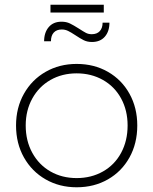

<svg xmlns="http://www.w3.org/2000/svg" viewBox="-20 -793 650 814"><path d="M562 -261Q562 -185 529 -125.5Q496 -66 437.5 -32.5Q379 1 305 1Q232 1 173.5 -32.5Q115 -66 81.5 -125.5Q48 -185 48 -261Q48 -336 81.5 -395.5Q115 -455 173.5 -488.5Q232 -522 305 -522Q379 -522 437.5 -488.5Q496 -455 529 -395.5Q562 -336 562 -261ZM89 -261Q89 -196 117 -145Q145 -94 194 -66Q243 -38 305 -38Q367 -38 416.5 -66Q466 -94 493.5 -145Q521 -196 521 -261Q521 -325 493.5 -375.5Q466 -426 416.5 -454Q367 -482 305 -482Q243 -482 194 -454Q145 -426 117 -375.5Q89 -325 89 -261ZM370 -615Q350 -615 335 -622.5Q320 -630 299 -644Q281 -656 268.5 -662Q256 -668 242 -668Q220 -668 208 -655Q196 -642 196 -618H167Q167 -655 186.5 -678Q206 -701 241 -701Q261 -701 276.5 -693.5Q292 -686 314 -672Q334 -659 344.5 -653.5Q355 -648 369 -648Q391 -648 403 -661Q415 -674 415 -697H444Q444 -660 424.5 -637.5Q405 -615 370 -615ZM194 -773H420V-740H194Z"/></svg>

Font: Montserrat arm2 ExtraLight
Style: Regular
Weight: 275
Designer: Julieta Ulanovsky
Foundry: Julieta Ulanovsky
Version: Version 6.000